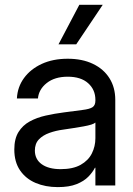

<svg xmlns="http://www.w3.org/2000/svg" viewBox="-20 -766 551 793"><path d="M218.8 6.8Q167.5 6.8 127 -10.5Q86.4 -27.8 62.7 -62.5Q39.1 -97.2 39.1 -148.4Q39.1 -192.9 56.4 -220.7Q73.7 -248.5 102.8 -264.4Q131.8 -280.3 168.7 -288.6Q205.6 -296.9 244.1 -301.8Q293.5 -308.6 321.8 -312Q350.1 -315.4 362.1 -323.2Q374 -331.1 374 -350.6V-353.5Q374 -395.5 344 -422.4Q314 -449.2 259.8 -449.2Q206.1 -449.2 173.1 -423.1Q140.1 -397 136.7 -359.4H49.8Q52.2 -406.7 79.1 -443.6Q106 -480.5 152.3 -502Q198.7 -523.4 259.8 -523.4Q319.8 -523.4 364 -502.2Q408.2 -481 432.1 -442.9Q456.1 -404.8 456.1 -353.5V0H374V-73.2H372.1Q362.8 -54.7 344.7 -36.1Q326.7 -17.6 296.1 -5.4Q265.6 6.8 218.8 6.8ZM230.5 -67.4Q281.2 -67.4 313 -85.2Q344.7 -103 359.4 -132.3Q374 -161.6 374 -195.3V-259.8Q364.7 -251 324.7 -243.9Q284.7 -236.8 240.2 -230.5Q210.4 -226.6 183.8 -217Q157.2 -207.5 140.6 -190.2Q124 -172.9 124 -143.6Q124.5 -107.4 152.8 -87.4Q181.2 -67.4 230.5 -67.4ZM221.7 -583 307.6 -746.1H404.3L294.9 -583Z"/></svg>

Font: Inter Display V
Style: Regular
Weight: 400
Designer: Rasmus Andersson
Foundry: rsms
Version: Version 3.015;git-src